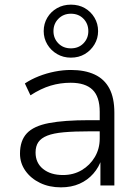

<svg xmlns="http://www.w3.org/2000/svg" viewBox="-20 -798 597 826"><path d="M242 8Q192 8 152.5 -11Q113 -30 89.5 -63Q66 -96 66 -137Q66 -193 95.5 -224.5Q125 -256 190.5 -268.5Q256 -281 363 -281H421V-233H366Q300 -233 255 -229Q210 -225 183.5 -214.5Q157 -204 145 -186.5Q133 -169 133 -142Q133 -97 165.5 -71Q198 -45 251 -45Q296 -45 331.5 -66Q367 -87 388 -122.5Q409 -158 409 -202V-317Q409 -382 378 -412Q347 -442 284 -442Q239 -442 197.5 -429.5Q156 -417 111 -388L87 -439Q114 -457 147 -470Q180 -483 215.5 -490Q251 -497 285 -497Q345 -497 387 -477.5Q429 -458 450.5 -417.5Q472 -377 472 -313V0H412V-114H417Q406 -79 381.5 -51Q357 -23 322 -7.5Q287 8 242 8ZM285 -550Q252 -550 225.5 -565.5Q199 -581 183.5 -607Q168 -633 168 -664Q168 -696 183.5 -722Q199 -748 225.5 -763Q252 -778 285 -778Q319 -778 345 -763Q371 -748 386.5 -722Q402 -696 402 -664Q402 -633 386.5 -607Q371 -581 345 -565.5Q319 -550 285 -550ZM285 -590Q318 -590 339 -611.5Q360 -633 360 -664Q360 -696 339 -717.5Q318 -739 285 -739Q253 -739 231.5 -717.5Q210 -696 210 -664Q210 -633 231 -611.5Q252 -590 285 -590Z"/></svg>

Font: Nunito Sans 10pt Light
Style: Regular
Weight: 300
Designer: Vernon Adams
Foundry: Vernon Adams
Version: Version 3.101;gftools[0.9.27]